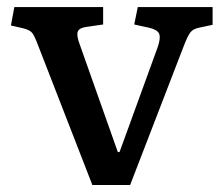

<svg xmlns="http://www.w3.org/2000/svg" viewBox="-20 -529 639 549"><path d="M244.1 0 89.8 -397Q79.1 -425.8 72.3 -434.6Q65.4 -443.4 45.9 -448.2L11.2 -456.1L21 -508.8H274.9V-459L227.1 -452.1Q206.5 -449.2 202.4 -438.7Q198.2 -428.2 208 -401.9L316.9 -94.2H321.8L431.2 -395Q439.9 -420.9 435.1 -432.4Q430.2 -443.8 408.2 -449.2L363.8 -459L374 -508.8H587.9V-458L550.8 -450.2Q532.7 -446.8 524.7 -436.8Q516.6 -426.8 504.9 -396L352.1 0Z"/></svg>

Font: Literata Book Medium
Style: Regular
Weight: 500
Designer: Latin by Veronika Burian and Jose Scaglione. Greek by Irene Vlachou. Cyrillic by Vera Evstafieva
Foundry: TypeTogether
Version: Version 2.003;PS 002.003;hotconv 1.0.88;makeotf.lib2.5.64775